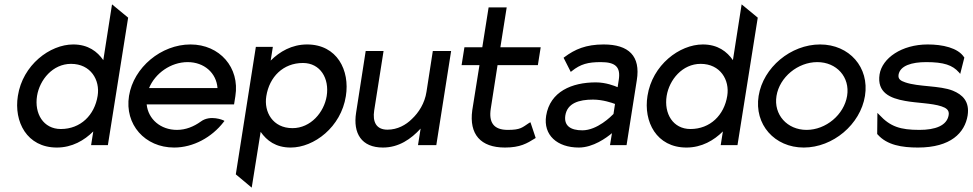

<svg xmlns="http://www.w3.org/2000/svg" viewBox="-20 -666 4465 881"><path d="M62 -226C43 -108 103 11 241 11C311 11 367 -22 408 -63L398 0H475L568 -585L494 -646L454 -390C427 -429 385 -462 316 -462C209 -462 84 -368 62 -226ZM150 -226C162 -300 222 -373 306 -373C396 -373 440 -299 428 -226C414 -138 350 -74 259 -74C179 -74 137 -145 150 -226Z M572 -226C551 -95 645 11 779 11C867 11 952 -36 1006 -106L1010 -111L1005 -114C1005 -114 945 -141 901 -108C869 -85 832 -70 792 -70C717 -70 660 -119 653 -187H1054L1060 -225C1081 -356 988 -462 854 -462C720 -462 593 -357 572 -226ZM664 -262C692 -330 764 -381 841 -381C917 -381 973 -331 978 -262Z M1062 134 1135 195 1176 -61C1204 -21 1245 11 1314 11C1421 11 1545 -83 1567 -225C1586 -343 1527 -462 1389 -462C1319 -462 1263 -429 1222 -388L1232 -451H1154ZM1202 -225C1216 -313 1279 -377 1370 -377C1450 -377 1492 -306 1479 -225C1467 -151 1406 -78 1322 -78C1232 -78 1190 -152 1202 -225Z M1614 -149C1599 -54 1639 11 1737 11C1810 11 1866 -28 1910 -76L1898 0H1982L2050 -432H1966L1937 -245C1929 -192 1901 -149 1870 -120C1843 -93 1804 -71 1758 -71C1706 -71 1689 -107 1697 -159L1740 -432H1658Z M2098 -367H2180L2147 -160C2132 -50 2185 11 2297 11C2367 11 2398 -8 2435 -31L2438 -33L2414 -105L2408 -102C2376 -81 2369 -70 2310 -70C2245 -70 2222 -104 2232 -168L2263 -367H2448L2461 -449H2276L2305 -632H2222L2193 -449H2111Z M2486 -135C2472 -46 2537 11 2636 11C2702 11 2763 -34 2788 -55L2779 0H2855L2902 -298C2920 -409 2865 -462 2750 -462C2669 -462 2618 -440 2570 -404L2566 -401L2599 -336L2604 -340C2644 -372 2678 -381 2737 -381C2804 -381 2829 -359 2819 -298L2814 -266C2800 -272 2760 -288 2714 -288C2604 -288 2504 -246 2486 -135ZM2574 -136C2583 -193 2637 -209 2701 -209C2746 -209 2789 -194 2802 -189L2795 -143C2785 -133 2721 -68 2652 -68C2598 -68 2567 -89 2574 -136Z M2951 -226C2932 -108 2992 11 3130 11C3200 11 3256 -22 3297 -63L3287 0H3364L3457 -585L3383 -646L3343 -390C3316 -429 3274 -462 3205 -462C3098 -462 2973 -368 2951 -226ZM3039 -226C3051 -300 3111 -373 3195 -373C3285 -373 3329 -299 3317 -226C3303 -138 3239 -74 3148 -74C3068 -74 3026 -145 3039 -226Z M3461 -226C3440 -95 3534 11 3668 11C3802 11 3928 -95 3949 -226C3970 -357 3877 -462 3743 -462C3609 -462 3482 -357 3461 -226ZM3543 -226C3557 -312 3641 -381 3730 -381C3819 -381 3881 -312 3867 -226C3853 -140 3770 -70 3681 -70C3592 -70 3529 -140 3543 -226Z M4016 -325C4003 -241 4065 -215 4133 -203C4186 -193 4255 -193 4300 -178C4321 -171 4337 -161 4333 -138C4325 -89 4271 -70 4199 -70C4111 -70 4065 -85 4015 -139L4006 -148L4005 -51L4007 -49C4050 0 4119 11 4192 11C4343 11 4407 -57 4420 -136C4430 -201 4396 -232 4352 -250C4292 -274 4195 -267 4134 -288C4114 -295 4100 -302 4103 -323C4110 -365 4164 -381 4230 -381C4311 -381 4351 -367 4380 -334L4386 -327L4405 -402L4404 -403C4376 -447 4304 -462 4237 -462C4117 -462 4028 -399 4016 -325Z"/></svg>

Font: Charger Pro
Style: BdObl
Weight: 700
Designer: Jasper
Foundry: Cannot Into Space Fonts
Version: Version 1.09